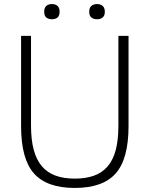

<svg xmlns="http://www.w3.org/2000/svg" viewBox="-20 -917 737 947"><path d="M236 -822Q219 -822 208.5 -830.5Q198 -839 198 -859Q198 -879 208.5 -888Q219 -897 236 -897Q253 -897 263.5 -888Q274 -879 274 -859Q274 -839 263.5 -830.5Q253 -822 236 -822ZM459 -822Q442 -822 431 -830.5Q420 -839 420 -859Q420 -879 431 -888Q442 -897 459 -897Q475 -897 486 -888Q497 -879 497 -859Q497 -839 486 -830.5Q475 -822 459 -822ZM349 10Q211 10 147.5 -61.5Q84 -133 84 -295V-740H133V-298Q133 -227 146.5 -177.5Q160 -128 187 -96.5Q214 -65 254.5 -50.5Q295 -36 349 -36Q403 -36 443.5 -50.5Q484 -65 511 -96.5Q538 -128 551 -177.5Q564 -227 564 -298V-740H614V-295Q614 -133 550.5 -61.5Q487 10 349 10Z"/></svg>

Font: Encode Sans Narrow
Style: ExtraLight
Weight: 200
Designer: Pablo Impallari, Andres Torresi
Foundry: Pablo Impallari, Andres Torresi
Version: Version 1.000; ttfautohint (v1.00) -l 8 -r 50 -G 200 -x 14 -